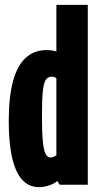

<svg xmlns="http://www.w3.org/2000/svg" viewBox="-20 -760 408 790"><path d="M225.4 0 215.8 -15.2Q202.4 -3.8 181.6 3.1Q160.8 10 139.6 10Q78 10 47 -58.4Q16 -126.8 16 -262Q16 -360 33.3 -424.8Q50.6 -489.6 85.4 -521.8Q120.2 -554 172 -554Q181.2 -554 192.2 -552.5Q203.2 -551 212 -548.4V-740H341.2V0ZM212 -121V-438Q205.4 -442.6 201.3 -443.6Q197.2 -444.6 192.4 -444.6Q176.8 -444.6 168.1 -431Q159.4 -417.4 156 -382.5Q152.6 -347.6 152.6 -282Q152.6 -218.4 156 -181.1Q159.4 -143.8 167.1 -127.9Q174.8 -112 186.8 -112Q191.8 -112 196 -113.1Q200.2 -114.2 204.3 -116.4Q208.4 -118.6 212 -121Z"/></svg>

Font: Georama ExtraCondensed Thin
Style: Regular
Weight: 100
Width: 2
Designer: Jean-Baptiste Levee
Foundry: Production Type
Version: Version 1.001